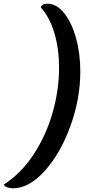

<svg xmlns="http://www.w3.org/2000/svg" viewBox="-110 -820 537 1040"><path d="M147 -800Q196 -800 237 -749.5Q278 -699 301.5 -614.5Q325 -530 325 -433Q325 -284 271 -136Q217 12 132 106Q47 200 -40 200Q-76 200 -90 180Q4 120 72 16.5Q140 -87 175 -210Q210 -333 210 -454Q210 -554 185 -639.5Q160 -725 111 -780Q117 -800 147 -800Z"/></svg>

Font: Sansita
Style: Italic
Weight: 400
Italic angle: -11°
Designer: Pablo Cosgaya
Foundry: Omnibus-Type
Version: Version 1.006